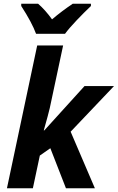

<svg xmlns="http://www.w3.org/2000/svg" viewBox="-20 -1002 627 1022"><path d="M178 -760H316L245 -427Q238 -396 213 -308H216L430 -544H587L356 -301L485 0H331L248 -213L192 -174L155 0H17ZM93 -970V-982H183Q221 -949 257 -899Q309 -943 367 -982H464V-970Q429 -937 388.5 -894.5Q348 -852 326 -822H172Q150 -882 93 -970Z"/></svg>

Font: Noto Sans Display
Style: Bold Italic
Weight: 700
Italic angle: -12°
Designer: Monotype Design team
Foundry: Monotype Imaging Inc.
Version: Version 1.000